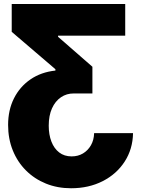

<svg xmlns="http://www.w3.org/2000/svg" viewBox="-20 -748 726 983"><path d="M661.1 -66.4Q659.7 15.1 618.4 79.1Q577.1 143.1 505.9 179.4Q434.6 215.8 343.8 215.8Q273.9 215.8 215.1 191.9Q156.2 168 112.8 124.5Q69.3 81.1 45.4 21.7Q21.5 -37.6 21.5 -108.4Q21.5 -184.6 51.5 -244.4Q81.5 -304.2 136 -341.6Q190.4 -378.9 263.7 -386.7V-393.6L40 -585V-727.5H621.1V-565.4H277.3V-559.6L453.1 -406.2V-269.5H358.4Q321.3 -270 292 -250Q262.7 -230 246.1 -193.1Q229.5 -156.2 229.5 -104.5Q229.5 -58.6 243.2 -23.2Q256.8 12.2 283 32.5Q309.1 52.7 346.7 52.7Q379.4 52.7 404.8 37.6Q430.2 22.5 445.6 -4.4Q460.9 -31.2 461.9 -66.4Z"/></svg>

Font: Inter 20pt Black
Style: Regular
Weight: 900
Version: Version 4.001;git-66647c0bb